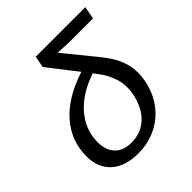

<svg xmlns="http://www.w3.org/2000/svg" viewBox="-200 -858 1000 1000"><g transform="rotate(-45 300.0 -358.0)"><path d="M447.3 -273.9Q447.3 -307.1 438.5 -335.4Q429.7 -363.8 417 -387.5Q404.3 -411.1 371.6 -453.6Q259.3 -416 197.5 -344.2Q135.7 -272.5 135.7 -181.6Q135.7 -122.6 167.7 -88.9Q199.7 -55.2 258.3 -55.2Q314.5 -55.2 356.7 -83.3Q398.9 -111.3 423.1 -165.5Q447.3 -219.7 447.3 -273.9ZM392.6 -654.8 317.9 -658.7 442.4 -505.9Q486.3 -452.6 503.9 -421.9Q521.5 -391.1 531.2 -358.6Q541 -326.2 541 -289.1Q541 -232.9 519.8 -176.5Q498.5 -120.1 458.3 -77.9Q418 -35.6 363.3 -12.9Q308.6 9.8 245.6 9.8Q149.4 9.8 95.9 -38.1Q42.5 -85.9 42.5 -171.9Q42.5 -283.7 116.5 -368.9Q190.4 -454.1 335 -501L210.4 -661.1L222.7 -724.6H587.9L574.7 -654.8Z"/></g></svg>

Font: Cousine
Style: Italic
Weight: 400
Italic angle: -12°
Monospace: yes
Designer: Steve Matteson
Foundry: Monotype Imaging Inc.
Version: Version 1.21